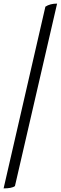

<svg xmlns="http://www.w3.org/2000/svg" viewBox="-38 -780 337 1066"><path d="M-18 266 214 -743Q240 -760 279 -760L45 253Q36 260 19.5 263Q3 266 -18 266Z"/></svg>

Font: Lusitana
Style: Italic
Weight: 400
Italic angle: -12°
Designer: Ana Paula Megda
Foundry: Ana Paula Megda
Version: Version 1.000; ttfautohint (v1.1) -l 8 -r 50 -G 200 -x 14 -D